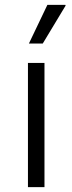

<svg xmlns="http://www.w3.org/2000/svg" viewBox="-20 -770 297 790"><path d="M95 0V-511H163V0ZM99 -591 175 -750H249L250 -747L156 -591Z"/></svg>

Font: Chivo Medium ExtraLight
Style: Regular
Weight: 250
Version: Version 2.002